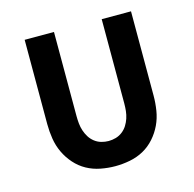

<svg xmlns="http://www.w3.org/2000/svg" viewBox="-85 -616 721 715"><g transform="rotate(-15 275.0 -259.0)"><path d="M275 12Q247 12 218.5 6.5Q190 1 165.5 -12.5Q141 -26 122 -47.5Q103 -69 91 -94.5Q79 -120 74.5 -148.5Q70 -177 70 -205V-530H183V-205Q183 -191 184.5 -176.5Q186 -162 190.5 -148.5Q195 -135 202.5 -123Q210 -111 221.5 -102Q233 -93 247 -89Q261 -85 275 -85Q289 -85 303 -89Q317 -93 328.5 -102Q340 -111 347.5 -123Q355 -135 359.5 -148.5Q364 -162 365.5 -176.5Q367 -191 367 -205V-530H480V-205Q480 -177 475.5 -148.5Q471 -120 459 -94.5Q447 -69 428 -47.5Q409 -26 384.5 -12.5Q360 1 331.5 6.5Q303 12 275 12Z"/></g></svg>

Font: Lode Term
Style: Bold
Weight: 700
Monospace: yes
Designer: Belleve Invis
Foundry: Belleve Invis
Version: Version 29.2.0